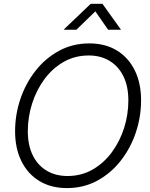

<svg xmlns="http://www.w3.org/2000/svg" viewBox="-20 -963 775 994"><path d="M326.2 10.7Q244.1 10.7 183.8 -25.9Q123.5 -62.5 90.8 -128.9Q58.1 -195.3 58.1 -283.2Q58.1 -369.1 85.4 -450.2Q112.8 -531.2 163.6 -596.2Q214.4 -661.1 285.2 -699.7Q356 -738.3 442.4 -738.3Q524.9 -738.3 585 -701.7Q645 -665 677.7 -598.9Q710.4 -532.7 710.4 -443.8Q710.4 -357.9 683.1 -276.9Q655.8 -195.8 605 -130.9Q554.2 -65.9 483.6 -27.6Q413.1 10.7 326.2 10.7ZM329.1 -51.8Q401.4 -51.8 459.5 -85.2Q517.6 -118.7 559.1 -175Q600.6 -231.4 622.6 -300.8Q644.5 -370.1 644.5 -442.9Q644.5 -516.6 618.7 -568.6Q592.8 -620.6 546.6 -648.2Q500.5 -675.8 439.9 -675.8Q367.2 -675.8 308.8 -642.1Q250.5 -608.4 209.2 -552Q168 -495.6 146 -426Q124 -356.4 124 -284.2Q124 -210.9 149.7 -158.9Q175.3 -106.9 221.7 -79.3Q268.1 -51.8 329.1 -51.8ZM375.5 -809.1H310.5V-810.5L449.7 -943.4H510.3L605.5 -810.5V-809.1H539.6L473.6 -904.3Z"/></svg>

Font: Inter 28pt Light
Style: Italic
Weight: 300
Italic angle: -9.3988°
Designer: Rasmus Andersson
Foundry: rsms
Version: Version 4.001;git-66647c0bb